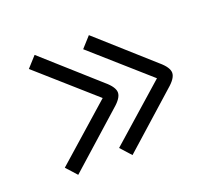

<svg xmlns="http://www.w3.org/2000/svg" viewBox="-86 -600 788 698"><g transform="rotate(-20 307.5 -251.0)"><path d="M280 -60 496 -251 280 -442 317 -483 523 -299Q555 -272 555 -251Q555 -230 523 -203L317 -19ZM70 -60 286 -251 70 -442 107 -483 313 -299Q345 -272 345 -251Q345 -230 313 -203L107 -19Z"/></g></svg>

Font: Snippet
Style: Regular
Weight: 400
Designer: Gesine Todt
Foundry: Gesine Todt
Version: Version 1.000